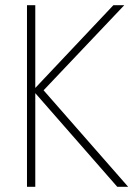

<svg xmlns="http://www.w3.org/2000/svg" viewBox="-20 -720 527 740"><path d="M84 -700H116V-381L417 -700H459L148 -372L474 0H432L116 -361V0H84Z"/></svg>

Font: Jost* Thin
Style: Regular
Weight: 200
Version: Version 3.7